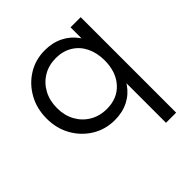

<svg xmlns="http://www.w3.org/2000/svg" viewBox="-182 -616 950 950"><g transform="rotate(-45 292.5 -141.0)"><path d="M275 10Q209 10 156 -22.5Q103 -55 72 -110Q41 -165 41 -234Q41 -304 72 -359.5Q103 -415 155.5 -447.5Q208 -480 274 -480Q328 -480 370.5 -458.5Q413 -437 440 -398.5Q467 -360 472 -309V-162Q466 -111 439.5 -72Q413 -33 371 -11.5Q329 10 275 10ZM286 -57Q360 -57 404 -106Q448 -155 448 -235Q448 -288 428 -328.5Q408 -369 371 -391.5Q334 -414 285 -414Q235 -414 196.5 -391Q158 -368 136 -327.5Q114 -287 114 -235Q114 -183 136 -143Q158 -103 197 -80Q236 -57 286 -57ZM444 198V-121L458 -236L444 -350V-470H515V198Z"/></g></svg>

Font: Outfit-Light
Style: Regular
Weight: 300
Designer: Rodrigo Fuenzalida
Foundry: fragTYPE
Version: Version 1.000